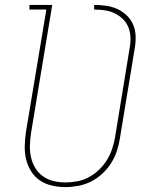

<svg xmlns="http://www.w3.org/2000/svg" viewBox="-20 -755 640 783"><path d="M246 8Q218 8 190.5 1.5Q163 -5 141.5 -20Q120 -35 106 -58Q92 -81 86 -107Q80 -133 81 -161.5Q82 -190 86 -218L169 -716H100V-735H193L107 -215Q103 -190 102 -164.5Q101 -139 106 -115.5Q111 -92 123 -71.5Q135 -51 154 -37Q173 -23 197 -17Q221 -11 246 -11Q270 -11 294.5 -15.5Q319 -20 341.5 -32Q364 -44 383 -62Q402 -80 415.5 -101.5Q429 -123 437 -147Q445 -171 449 -194L509 -561Q513 -582 512 -604Q511 -626 503 -645Q495 -664 480.5 -678Q466 -692 447 -701Q428 -710 407 -713Q386 -716 364 -716V-735Q388 -735 412.5 -731.5Q437 -728 458 -718.5Q479 -709 496 -693Q513 -677 522.5 -655.5Q532 -634 533 -609.5Q534 -585 530 -561L469 -191Q465 -165 456.5 -139Q448 -113 433 -89.5Q418 -66 397 -46.5Q376 -27 351 -14.5Q326 -2 299 3Q272 8 246 8Z"/></svg>

Font: Iosevka Etoile Thin Oblique
Style: Regular
Weight: 100
Italic angle: -9°
Designer: Belleve Invis
Foundry: Belleve Invis
Version: Version 15.5.2; ttfautohint (v1.8.4)